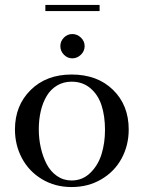

<svg xmlns="http://www.w3.org/2000/svg" viewBox="-20 -756 584 783"><path d="M41 -228Q41 -325.7 105 -388.9Q168.9 -452.1 272 -452.1Q377 -452.1 440.9 -389.6Q504.9 -327.1 504.9 -228Q504.9 -163.6 476.1 -110.1Q447.3 -56.6 393.6 -24.9Q339.8 6.8 272 6.8Q204.6 6.8 151.4 -25.1Q98.1 -57.1 69.6 -110.6Q41 -164.1 41 -228ZM138.2 -228Q138.2 -189.5 146.5 -153.1Q154.8 -116.7 170.4 -86.7Q186 -56.6 212.4 -38.3Q238.8 -20 272 -20Q316.9 -20 348.6 -51.3Q380.4 -82.5 394.3 -127.9Q408.2 -173.3 408.2 -226.1Q408.2 -282.2 394.3 -325.7Q380.4 -369.1 348.9 -396Q317.4 -422.9 272 -422.9Q238.8 -422.9 212.6 -407.2Q186.5 -391.6 170.4 -364.5Q154.3 -337.4 146.2 -302.7Q138.2 -268.1 138.2 -228ZM165 -710.9V-735.8H386.2V-710.9ZM240.5 -533Q226.1 -547.9 226.1 -567.9Q226.1 -587.9 240.5 -602.5Q254.9 -617.2 274.9 -617.2Q294.9 -617.2 310.1 -602.5Q325.2 -587.9 325.2 -567.9Q325.2 -547.9 310.1 -533Q294.9 -518.1 274.9 -518.1Q254.9 -518.1 240.5 -533Z"/></svg>

Font: Dehuti
Style: Bold
Weight: 700
Version: Version 1.2